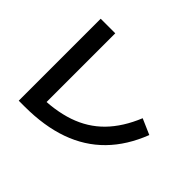

<svg xmlns="http://www.w3.org/2000/svg" viewBox="-166 -1036 1332 1332"><g transform="rotate(45 500.0 -370.0)"><path d="M144 32V-772H287V2L204 -95Q368 -95 489.5 -136.5Q611 -178 696.5 -265.5Q782 -353 838 -490L953 -440Q892 -282 789 -177Q686 -72 539.5 -20Q393 32 201 32Z"/></g></svg>

Font: M PLUS 1 Code
Style: Regular
Weight: 400
Designer: Coji Morishita
Foundry: UNDERFOREST DESIGN
Version: Version 1.005